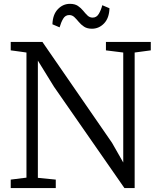

<svg xmlns="http://www.w3.org/2000/svg" viewBox="-20 -956 803 976"><path d="M34.5 0V-43L114.5 -53V-689Q101.5 -691 88 -692.8Q74.5 -694.5 61.2 -696.5Q48 -698.5 34.5 -700V-743H195.5L549.5 -230L606.5 -130V-689L518.5 -700V-743H746.5V-700L664.5 -689V0H612.5L254.5 -515L172.5 -648V-52L263.5 -43V0ZM447.5 -810Q423 -810 407.2 -820.5Q391.5 -831 380.2 -844.8Q369 -858.5 358 -869Q347 -879.5 332 -879.5Q312 -879.5 301 -860.8Q290 -842 283 -817L246.5 -832.5Q248 -882 274 -909.2Q300 -936.5 335.5 -936.5Q360.5 -936.5 376 -926Q391.5 -915.5 402.8 -901.5Q414 -887.5 425 -877Q436 -866.5 451 -866.5Q471 -866.5 482.2 -885.5Q493.5 -904.5 500 -929.5L536.5 -914Q535 -864 509 -837Q483 -810 447.5 -810Z"/></svg>

Font: Merriweather Light
Style: Regular
Weight: 300
Designer: Eben Sorkin
Foundry: Eben Sorkin
Version: Version 2.100